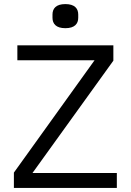

<svg xmlns="http://www.w3.org/2000/svg" viewBox="-20 -920 640 940"><path d="M552 -73H139L535 -623V-698H65V-625H443L48 -75V0H552ZM300 -782C346 -782 363 -804 363 -833V-849C363 -878 346 -900 300 -900C254 -900 237 -878 237 -849V-833C237 -804 254 -782 300 -782Z"/></svg>

Font: IBM Plex Mono
Style: Regular
Weight: 400
Monospace: yes
Designer: Mike Abbink, Paul van der Laan, Pieter van Rosmalen
Foundry: Bold Monday
Version: Version 2.004